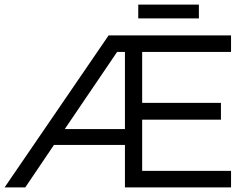

<svg xmlns="http://www.w3.org/2000/svg" viewBox="-23 -816 1065 836"><path d="M-3 0 450 -662H983V-590H596V-368H939V-295H596V-72H983V0H521V-185H212L87 0ZM259 -254H521V-590H487ZM579 -736V-796H843V-736Z"/></svg>

Font: Questrial
Style: Regular
Weight: 400
Designer: Joe Prince, Laura Meseguer
Foundry: Joe Prince, Laura Meseguer
Version: Version 2.000; ttfautohint (v1.8.3)